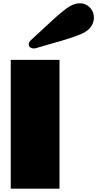

<svg xmlns="http://www.w3.org/2000/svg" viewBox="-20 -1141 588 1161"><path d="M44.9 0ZM170.4 -901.4Q187.5 -917 231.4 -957.8Q275.4 -998.5 299.6 -1020.8Q323.7 -1043 354.2 -1068.1Q384.8 -1093.3 401.9 -1103Q433.1 -1121.1 462.9 -1121.1Q499.5 -1121.1 523.7 -1095.5Q547.9 -1069.8 547.9 -1034.2Q547.9 -1008.8 533.7 -985.4Q519.5 -961.9 491.2 -945.3Q473.6 -935.1 436.5 -921.9Q399.4 -908.7 366 -898.7Q332.5 -888.7 278.8 -873.5Q225.1 -858.4 200.2 -850.6Q193.4 -848.1 184.6 -848.1Q171.4 -848.1 162.6 -855Q153.8 -861.8 153.8 -872.1Q153.8 -886.7 170.4 -901.4ZM339.8 -778.8V0H44.9V-778.8Z"/></svg>

Font: Coda
Style: Heavy
Weight: 800
Version: Version 2.000; ttfautohint (v0.8) -r 50 -G 200 -x